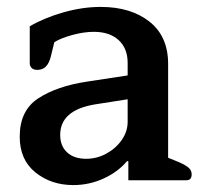

<svg xmlns="http://www.w3.org/2000/svg" viewBox="-20 -521 589 555"><path d="M37 -126Q37 -202 91 -237Q145 -272 231 -285L349 -303V-339Q349 -381 323 -405Q297 -429 251 -429Q223 -429 189.5 -420Q156 -411 137 -399L127 -358Q122 -338 112.5 -328.5Q103 -319 88 -319Q77 -319 71.5 -324.5Q66 -330 66 -338V-445Q109 -470 164 -485.5Q219 -501 271 -501Q358 -501 412 -458.5Q466 -416 466 -336V-65L498 -52Q518 -43 526 -35.5Q534 -28 534 -17Q534 0 519 0H351V-55H347Q321 -24 279.5 -5Q238 14 192 14Q128 14 82.5 -22.5Q37 -59 37 -126ZM349 -169V-234L253 -219Q154 -202 154 -131Q154 -99 174 -80.5Q194 -62 229 -62Q260 -62 287.5 -77Q315 -92 332 -116.5Q349 -141 349 -169Z"/></svg>

Font: Maitree Semibold
Style: Regular
Weight: 600
Designer: CadsonDemak Team
Foundry: CadsonDemak
Version: Version 1.010